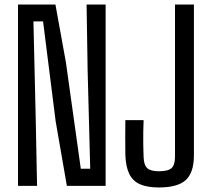

<svg xmlns="http://www.w3.org/2000/svg" viewBox="-20 -820 926 847"><path d="M59.5 0V-800H224.5L270.5 -546.5L336.5 -75.5H378L366.5 -512.5L362 -800H446V0H275L225.5 -285L170 -725.5H127.5L137.5 -300L143.5 0ZM681 7Q629.5 7 597.5 -7.2Q565.5 -21.5 550.2 -53Q535 -84.5 533 -135.5Q532.5 -176.5 532.5 -212.8Q532.5 -249 533 -290H613.5Q612.5 -263.5 612 -236.2Q611.5 -209 612 -181.8Q612.5 -154.5 613.5 -128Q614.5 -92.5 629.2 -78.5Q644 -64.5 681 -64.5Q721.5 -64.5 736.8 -78.5Q752 -92.5 752 -128V-800H835.5V-135.5Q835.5 -59 799.8 -26Q764 7 681 7Z"/></svg>

Font: Big Shoulders
Style: Regular
Weight: 400
Designer: Patric King
Foundry: XO Type Co
Version: Version 2.002